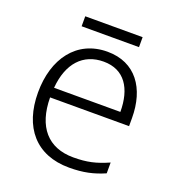

<svg xmlns="http://www.w3.org/2000/svg" viewBox="-123 -758 798 868"><g transform="rotate(20 276.0 -324.0)"><path d="M416 -658H140V-610H416ZM290 -542C142 -542 57 -424 57 -262C57 -95 145 10 305 10C373 10 421 -1 474 -24V-76C415 -50 373 -40 307 -40C185 -40 117 -118 116 -259H496V-298C496 -440 426 -542 290 -542ZM289 -494C390 -494 437 -418 437 -306H118C128 -427 191 -494 289 -494Z"/></g></svg>

Font: Noto Sans Gujarati Light
Style: Regular
Weight: 300
Designer: Jelle Bosma - Monotype Design Team, Universal Thirst
Foundry: Monotype Imaging Inc.
Version: Version 2.106